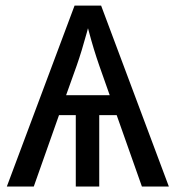

<svg xmlns="http://www.w3.org/2000/svg" viewBox="-20 -679 640 699"><path d="M594.7 0H496.6L404.8 -259.8H341.3V0H255.9V-259.8H194.8L103 0H4.9L251.5 -658.7H348.1ZM300.3 -576.2 296.4 -561.5Q277.3 -491.7 259.3 -440.4L220.7 -332.5H379.4L341.3 -440.4Q320.3 -501 304.2 -562Z"/></svg>

Font: Cousine
Style: Regular
Weight: 400
Monospace: yes
Designer: Steve Matteson
Foundry: Monotype Imaging Inc.
Version: Version 1.21